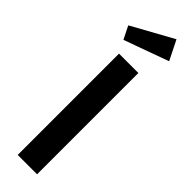

<svg xmlns="http://www.w3.org/2000/svg" viewBox="-316 -931 926 926"><g transform="rotate(45 147.0 -468.0)"><path d="M16 -819 49 -753 278 -836 228 -936ZM81 -691V0H213V-691Z"/></g></svg>

Font: Fira Sans Medium
Style: Regular
Weight: 500
Designer: Carrois Corporate & Edenspiekermann AG
Foundry: Carrois Corporate GbR & Edenspiekermann AG
Version: Version 4.203